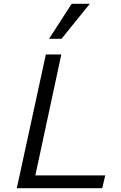

<svg xmlns="http://www.w3.org/2000/svg" viewBox="-20 -985 632 1005"><path d="M68 0 220 -700H301L165 -67H531L515 0ZM237 -782 355 -965H450L302 -782Z"/></svg>

Font: Isabella Sans
Style: Italic
Weight: 400
Italic angle: -12°
Designer: Christian Thalmann (Catharsis Fonts), Cristiano Sobral
Foundry: The Isabella Sans Project Authors
Version: Version 2.026; ttfautohint (v1.8.4.7-5d5b-dirty)